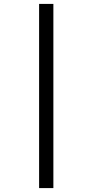

<svg xmlns="http://www.w3.org/2000/svg" viewBox="-20 -804 473 982"><path d="M180 158H253V-784H180Z"/></svg>

Font: Noto Sans Math
Style: Regular
Weight: 400
Designer: Monotype Design Team, Delve Withrington, Jeff Kellem
Foundry: Monotype Imaging Inc., Delve Fonts LLC
Version: Version 3.000